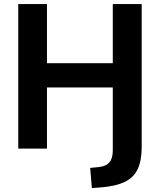

<svg xmlns="http://www.w3.org/2000/svg" viewBox="-20 -739 798 955"><path d="M428.5 96.2 472.4 91.8Q507.8 87.9 524.4 68.2Q541 48.6 541 9.3V-304H213.6V0H70.8V-718.8H213.6V-424.8H541V-718.8H684.8V-9.5Q684.8 59.3 665.2 101.6Q645.5 143.8 600.7 165.6Q555.9 187.5 479 193.4L437 196.3Z"/></svg>

Font: Min Sans VF VF
Style: Regular
Weight: 400
Designer: Jinseong-Kim, NotoSansCJK, Nunito
Foundry: Jinseong-Kim
Version: Version 1.420;Glyphs 3.1.2 (3151)